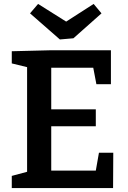

<svg xmlns="http://www.w3.org/2000/svg" viewBox="-20 -958 653 978"><path d="M468 -89 484 -180H557L556 0H40V-62L118 -83V-616L40 -635V-697L239 -702H545V-529H471L455 -613H241V-401H468V-315H241V-89ZM317 -848 457 -938 497 -890 354 -763 285 -757 133 -890 174 -938Z"/></svg>

Font: Bitter Pro SemiBold
Style: Regular
Weight: 600
Designer: Sol Matas, and Bitter project Authors
Foundry: Sol Matas
Version: Version 1.010